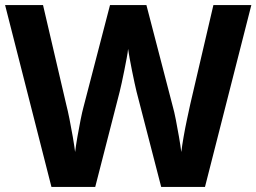

<svg xmlns="http://www.w3.org/2000/svg" viewBox="-20 -734 1007 754"><path d="M967 -714 785 0H613L516 -375Q513 -386 508.5 -408Q504 -430 498.5 -456Q493 -482 489 -505.5Q485 -529 483 -542Q482 -529 477.5 -505.5Q473 -482 468 -456.5Q463 -431 458 -408.5Q453 -386 450 -374L354 0H182L0 -714H149L240 -324Q246 -301 253 -266Q260 -231 266 -196Q272 -161 275 -137Q278 -162 284 -196.5Q290 -231 296.5 -263.5Q303 -296 308 -314L412 -714H555L659 -314Q664 -297 670.5 -264Q677 -231 683 -196Q689 -161 692 -137Q695 -162 701 -196.5Q707 -231 714.5 -266Q722 -301 727 -324L818 -714Z"/></svg>

Font: Noto Sans Tai Tham
Style: Regular
Weight: 400
Designer: Monotype Design Team 2013. Revised by David WIlliams 2020
Foundry: Monotype Imaging Inc.
Version: Version 2.002